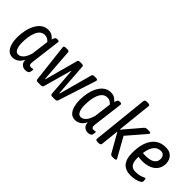

<svg xmlns="http://www.w3.org/2000/svg" viewBox="54 -1514 2284 2284"><g transform="rotate(45 1195.5 -372.5)"><path d="M170 7Q122 7 93.5 -22.5Q65 -52 52 -100Q39 -148 39 -203Q39 -264 51.5 -322Q64 -380 89 -427Q114 -474 152 -501.5Q190 -529 240 -529Q283 -529 309 -510.5Q335 -492 348 -475Q359 -508 366.5 -516.5Q374 -525 393 -525H399Q427 -525 424 -504L376 -123Q372 -89 381.5 -77.5Q391 -66 404 -66Q418 -66 426.5 -68.5Q435 -71 440 -71Q448 -71 446 -55Q445 -46 442.5 -34Q440 -22 438 -17Q434 -7 417 -0.5Q400 6 381 6Q365 6 346 -1Q327 -8 313 -27Q299 -46 297 -83Q270 -31 236 -12Q202 7 170 7ZM194 -66Q223 -66 253 -95Q283 -124 305 -198L326 -367Q328 -381 329.5 -393Q331 -405 333 -417Q322 -429 303.5 -442.5Q285 -456 253 -456Q216 -456 191.5 -434Q167 -412 152 -375.5Q137 -339 130.5 -294Q124 -249 124 -202Q124 -166 130.5 -135Q137 -104 152 -85Q167 -66 194 -66Z M595 2Q582 2 573 -2Q564 -6 562 -19L508 -488Q507 -495 506.5 -500Q506 -505 506 -509Q506 -525 548 -525H559Q573 -525 582.5 -521.5Q592 -518 593 -509L624 -88H630L744 -508Q746 -518 756.5 -521.5Q767 -525 781 -525H800Q833 -525 834 -508L864 -88H870L985 -509Q987 -518 998.5 -521.5Q1010 -525 1024 -525H1038Q1057 -525 1064.5 -521Q1072 -517 1072 -509Q1072 -503 1069 -494L915 -19Q911 -6 900.5 -2Q890 2 877 2H840Q827 2 817 -2Q807 -6 806 -19L779 -375H775L675 -19Q671 -6 660.5 -2Q650 2 637 2Z M1222 7Q1174 7 1145.5 -22.5Q1117 -52 1104 -100Q1091 -148 1091 -203Q1091 -264 1103.5 -322Q1116 -380 1141 -427Q1166 -474 1204 -501.5Q1242 -529 1292 -529Q1335 -529 1361 -510.5Q1387 -492 1400 -475Q1411 -508 1418.5 -516.5Q1426 -525 1445 -525H1451Q1479 -525 1476 -504L1428 -123Q1424 -89 1433.5 -77.5Q1443 -66 1456 -66Q1470 -66 1478.5 -68.5Q1487 -71 1492 -71Q1500 -71 1498 -55Q1497 -46 1494.5 -34Q1492 -22 1490 -17Q1486 -7 1469 -0.5Q1452 6 1433 6Q1417 6 1398 -1Q1379 -8 1365 -27Q1351 -46 1349 -83Q1322 -31 1288 -12Q1254 7 1222 7ZM1246 -66Q1275 -66 1305 -95Q1335 -124 1357 -198L1378 -367Q1380 -381 1381.5 -393Q1383 -405 1385 -417Q1374 -429 1355.5 -442.5Q1337 -456 1305 -456Q1268 -456 1243.5 -434Q1219 -412 1204 -375.5Q1189 -339 1182.5 -294Q1176 -249 1176 -202Q1176 -166 1182.5 -135Q1189 -104 1204 -85Q1219 -66 1246 -66Z M1600 2Q1578 2 1570.5 -4Q1563 -10 1564 -20L1638 -730Q1640 -752 1679 -752H1688Q1710 -752 1717.5 -746.5Q1725 -741 1724 -730L1678 -293H1683L1864 -505Q1875 -518 1885 -521.5Q1895 -525 1914 -525H1934Q1967 -525 1965 -510Q1965 -504 1954 -491L1763 -270L1898 -28Q1904 -18 1904 -12Q1903 2 1863 2H1845Q1830 2 1822.5 -3Q1815 -8 1808 -20L1679 -248H1674L1650 -20Q1648 2 1608 2Z M2156 6Q1978 6 1978 -197Q1978 -356 2040 -442.5Q2102 -529 2216 -529Q2270 -529 2300.5 -506.5Q2331 -484 2343.5 -453Q2356 -422 2356 -396Q2356 -335 2326.5 -294Q2297 -253 2246.5 -233Q2196 -213 2132 -213Q2111 -213 2094.5 -215Q2078 -217 2065 -219Q2065 -210 2065 -200Q2065 -130 2089 -98Q2113 -66 2165 -66Q2209 -66 2236.5 -74Q2264 -82 2279.5 -89.5Q2295 -97 2302 -97Q2309 -97 2311 -81.5Q2313 -66 2313 -55Q2313 -38 2288.5 -24Q2264 -10 2227.5 -2Q2191 6 2156 6ZM2123 -285Q2157 -285 2191 -294Q2225 -303 2247.5 -326Q2270 -349 2270 -389Q2270 -417 2253.5 -437Q2237 -457 2207 -457Q2163 -457 2135 -433.5Q2107 -410 2091.5 -372Q2076 -334 2070 -288Q2084 -286 2097 -285.5Q2110 -285 2123 -285Z"/></g></svg>

Font: Asap Condensed Condensed Regular
Style: Italic
Weight: 400
Width: 3
Italic angle: -6°
Designer: Pablo Cosgaya
Foundry: Omnibus-Type
Version: Version 3.001; ttfautohint (v1.8.4.7-5d5b)